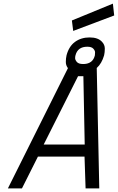

<svg xmlns="http://www.w3.org/2000/svg" viewBox="-20 -1048 655 1068"><path d="M397.9 -724.6Q397.5 -715.8 407.2 -703.6Q417 -691.9 441.9 -691.9H446.8Q496.6 -693.8 507.8 -740.2Q508.8 -747.1 508.8 -756.8Q508.8 -766.6 499 -777.3Q489.3 -788.1 465.8 -788.1Q412.1 -788.1 399.9 -740.2Q397.9 -733.4 397.9 -724.6ZM387.2 -876 379.9 -934.1 607.9 -1027.8 615.2 -961.9ZM414.1 -624 223.1 -244.1H451.2L443.8 -624ZM547.9 -814.9Q563 -798.8 563 -777.8Q563 -756.8 559.1 -740.2Q545.9 -694.3 518.1 -669.9L532.2 0H456.1L450.2 -176.8H190.9L102.1 0H23.9L357.9 -668.9Q345.7 -685.1 346.2 -704.1Q346.2 -723.1 350.1 -740.2Q363.3 -790 397 -814.9Q431.2 -839.8 478.5 -839.8Q525.9 -839.8 547.9 -814.9Z"/></svg>

Font: TitilliumWeb-Italic
Style: Italic
Weight: 400
Italic angle: -13°
Version: Version 1.001;PS 57.000;hotconv 1.0.70;makeotf.lib2.5.55311